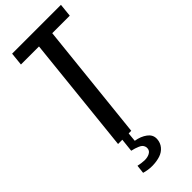

<svg xmlns="http://www.w3.org/2000/svg" viewBox="-329 -849 1120 1120"><g transform="rotate(-45 231.0 -289.0)"><path d="M108.4 222.2 114.3 169.9Q140.6 175.8 164.6 176.8Q167 176.8 168.9 176.8Q190.4 176.8 207 168.5Q225.6 159.2 227.5 141.6Q229 130.4 225.1 121.6Q221.2 112.8 215.3 107.4Q209.5 102.1 197 96.7Q184.6 91.3 175.5 88.6Q166.5 85.9 150.4 82L159.2 0H211.4L206.1 55.7Q249 62.5 278.3 84.5Q305.7 105 305.7 136.2Q305.7 138.2 305.7 140.6Q303.7 170.4 285.9 191.7Q268.1 212.9 240.7 221.9Q213.4 231 178.7 231.9Q175.8 231.9 172.9 231.9Q141.1 231.9 108.4 222.2ZM124 0 200.2 -728.5H51.3L59.6 -809.6H462.4L454.1 -728.5H309.6L232.9 0Z"/></g></svg>

Font: Oswald
Style: Regular
Weight: 400
Designer: Vernon Adams
Foundry: Vernon Adams
Version: 3.0; ttfautohint (v0.94.23-7a4d-dirty) -l 8 -r 50 -G 200 -x 